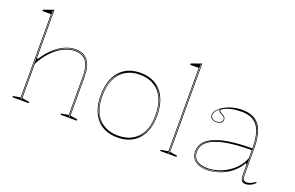

<svg xmlns="http://www.w3.org/2000/svg" viewBox="-92 -1106 2278 1481"><g transform="rotate(20 1046.5 -365.0)"><path d="M599 -10V0H465V-10L525 -20V-338Q525 -420 495 -460Q465 -500 403 -500Q367 -500 330 -485.5Q293 -471 258.5 -444Q224 -417 194.5 -380.5Q165 -344 144 -300V-20L204 -10V0H70V-10L130 -20V-704H60V-715L144 -745V-350L152 -344Q188 -399 229 -437Q270 -475 314.5 -495Q359 -515 403 -515Q437 -515 462.5 -504Q488 -493 505 -471Q522 -449 530.5 -416Q539 -383 539 -338V-20ZM135 -5H139V-737L135 -735ZM530 -5H534V-338Q534 -397 519.5 -435Q505 -473 476 -491.5Q447 -510 403 -510Q357 -510 309.5 -487Q262 -464 215 -413Q262 -461 310 -483.5Q358 -506 403 -506Q468 -506 499 -464Q530 -422 530 -338Z M935 -515Q990 -515 1033.5 -497Q1077 -479 1107 -444Q1137 -409 1152.5 -359Q1168 -309 1168 -246Q1168 -185 1152 -136.5Q1136 -88 1106 -54Q1076 -20 1033 -2.5Q990 15 935 15Q881 15 838 -2.5Q795 -20 765 -54Q735 -88 719.5 -136.5Q704 -185 704 -246Q704 -309 719.5 -359Q735 -409 765 -444Q795 -479 838 -497Q881 -515 935 -515ZM936 -500Q868 -500 819 -470Q770 -440 744 -383Q718 -326 718 -246Q718 -188 732.5 -142.5Q747 -97 775.5 -65Q804 -33 844 -16.5Q884 0 935 0Q987 0 1027.5 -16.5Q1068 -33 1096.5 -65Q1125 -97 1139.5 -142.5Q1154 -188 1154 -246Q1154 -306 1139.5 -353Q1125 -400 1096.5 -433Q1068 -466 1027.5 -483Q987 -500 936 -500ZM709 -246Q709 -194 721.5 -151.5Q734 -109 756.5 -78Q779 -47 810 -27Q781 -48 759 -79.5Q737 -111 725 -153Q713 -195 713 -246Q713 -301 726 -345.5Q739 -390 762 -423Q785 -456 816 -476Q784 -457 759.5 -424.5Q735 -392 722 -347.5Q709 -303 709 -246ZM1163 -246Q1163 -302 1150.5 -346Q1138 -390 1115 -422.5Q1092 -455 1060 -474Q1090 -454 1112.5 -421Q1135 -388 1147 -344Q1159 -300 1159 -246Q1159 -196 1147.5 -154.5Q1136 -113 1115 -81.5Q1094 -50 1065 -29Q1095 -49 1117 -80Q1139 -111 1151 -153Q1163 -195 1163 -246Z M1357 -20 1417 -10V0H1283V-10L1343 -20V-704H1273V-715L1357 -745ZM1348 -5H1352V-737L1348 -735Z M1769 -515Q1820 -515 1855.5 -500Q1891 -485 1914 -454Q1937 -423 1947.5 -375Q1958 -327 1958 -262V-37Q1958 -17 1967.5 -8.5Q1977 0 1990 0Q2007 0 2026.5 -9Q2046 -18 2063 -31V-20Q2052 -9 2039 -1Q2026 7 2012.5 11Q1999 15 1986 15Q1964 15 1954 0.5Q1944 -14 1944 -43Q1944 -76 1944 -91.5Q1944 -107 1944 -114.5Q1944 -122 1944 -130L1934 -136Q1915 -100 1885 -72Q1855 -44 1818.5 -24.5Q1782 -5 1743.5 5Q1705 15 1670 15Q1634 15 1604 4.5Q1574 -6 1555.5 -29.5Q1537 -53 1537 -91Q1537 -176 1638 -219Q1739 -262 1944 -262Q1944 -344 1926.5 -396.5Q1909 -449 1870.5 -474.5Q1832 -500 1769 -500Q1723 -500 1687 -491.5Q1651 -483 1631 -472Q1611 -461 1611 -451Q1611 -447 1617 -442.5Q1623 -438 1639 -430Q1664 -417 1664 -395Q1664 -376 1648 -366.5Q1632 -357 1612 -357Q1593 -357 1576.5 -367Q1560 -377 1560 -398Q1560 -419 1577.5 -439.5Q1595 -460 1624.5 -477.5Q1654 -495 1691.5 -505Q1729 -515 1769 -515ZM1944 -248Q1813 -248 1725.5 -230.5Q1638 -213 1594.5 -178.5Q1551 -144 1551 -91Q1551 -58 1567 -38Q1583 -18 1610 -9Q1637 0 1670 0Q1707 0 1748 -11.5Q1789 -23 1827.5 -46.5Q1866 -70 1897 -104Q1928 -138 1944 -183ZM1670 11Q1711 11 1751 -1.5Q1791 -14 1825 -36Q1787 -15 1746.5 -4Q1706 7 1670 7Q1631 7 1603 -4.5Q1575 -16 1560.5 -38Q1546 -60 1546 -91Q1546 -157 1613 -198Q1680 -239 1804 -249Q1677 -239 1609.5 -198Q1542 -157 1542 -91Q1542 -58 1557 -35.5Q1572 -13 1601 -1Q1630 11 1670 11ZM1816 -504Q1842 -499 1863 -488.5Q1884 -478 1900 -459Q1925 -430 1937 -380.5Q1949 -331 1949 -262V-37Q1949 -28 1951 -20.5Q1953 -13 1957 -7.5Q1961 -2 1967 2Q1969 4 1972 5.5Q1975 7 1979 8Q1964 1 1958.5 -9Q1953 -19 1953 -37V-262Q1953 -332 1940.5 -381Q1928 -430 1902 -460Q1891 -472 1878 -481Q1865 -490 1849.5 -495.5Q1834 -501 1816 -504ZM1612 -362Q1632 -362 1645.5 -372Q1659 -382 1659 -395Q1659 -409 1649 -416.5Q1639 -424 1627 -430Q1620 -433 1612.5 -438Q1605 -443 1605 -451Q1605 -457 1610 -462Q1596 -453 1586 -442Q1576 -431 1570.5 -420Q1565 -409 1565 -398Q1565 -383 1578.5 -372.5Q1592 -362 1612 -362Z"/></g></svg>

Font: Kalnia Glaze Thin
Style: Regular
Weight: 100
Designer: Frida Medrano
Foundry: Frida Medrano
Version: Version 1.110